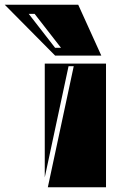

<svg xmlns="http://www.w3.org/2000/svg" viewBox="-159 -795 501 815"><path d="M154 -514H132L31 -42V-525H291V0H44ZM75 -559 -139 -775H173L271 -559ZM-37 -736 75 -592H100L-12 -736Z"/></svg>

Font: J.M. Nexus Grotesque
Style: Regular
Weight: 900
Designer: deFharo
Foundry: deFharo
Version: Version 3.003